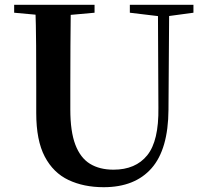

<svg xmlns="http://www.w3.org/2000/svg" viewBox="-20 -761 858 800"><path d="M412 19Q329 19 265.5 -11Q202 -41 166.5 -108.5Q131 -176 131 -290V-401Q131 -485 130.5 -570.5Q130 -656 127 -741H275Q274 -656 273.5 -571.5Q273 -487 273 -401V-305Q273 -213 294 -158Q315 -103 355 -78.5Q395 -54 453 -54Q545 -54 593.5 -114Q642 -174 640 -312L638 -741H685L682 -304Q681 -139 611.5 -60Q542 19 412 19ZM39 -708V-741H374V-708L219 -694H192ZM521 -708V-741H786V-708L675 -693H646Z"/></svg>

Font: Noto Serif JP ExtraLight
Style: Bold
Weight: 700
Version: Version 2.003-H1;hotconv 1.1.1;makeotfexe 2.6.0